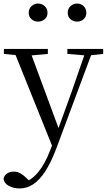

<svg xmlns="http://www.w3.org/2000/svg" viewBox="-30 -792 602 1083"><path d="M80 271Q47 271 20 256.5Q-7 242 -10 217Q-6 196 10.5 186Q27 176 48 176Q68 176 85.5 186Q103 196 120 213L149 241L117 257L97 240Q147 226 185.5 179Q224 132 252 58L281 -15L285 -28L374 -274L458 -516H497L287 47Q257 126 224.5 175.5Q192 225 156.5 248Q121 271 80 271ZM272 51 44 -516H135L304 -59L310 -46ZM-8 -488V-516H240V-488L133 -478H91ZM350 -488V-516H552V-488L470 -479H455ZM184 -670Q164 -670 148 -683.5Q132 -697 132 -720Q132 -743 148 -757.5Q164 -772 184 -772Q206 -772 222 -757.5Q238 -743 238 -720Q238 -697 222 -683.5Q206 -670 184 -670ZM405 -670Q384 -670 368 -683.5Q352 -697 352 -720Q352 -743 368 -757.5Q384 -772 405 -772Q426 -772 441.5 -757.5Q457 -743 457 -720Q457 -697 441.5 -683.5Q426 -670 405 -670Z"/></svg>

Font: Noto Serif JP ExtraLight
Style: Regular
Weight: 400
Version: Version 2.003-H1;hotconv 1.1.1;makeotfexe 2.6.0